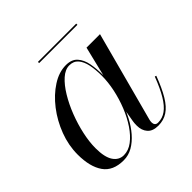

<svg xmlns="http://www.w3.org/2000/svg" viewBox="-153 -704 851 851"><g transform="rotate(-45 272.5 -279.0)"><path d="M157.5 10Q91 10 61 -33Q31 -76 31 -152.5Q31 -210 52.2 -266.2Q73.5 -322.5 109 -368.5Q144.5 -414.5 187.8 -442.2Q231 -470 274.5 -470Q310.5 -470 329 -449.2Q347.5 -428.5 353.8 -395Q360 -361.5 360 -324.5Q360 -291 353.5 -253.2Q347 -215.5 334.5 -178Q322 -140.5 304.2 -106.8Q286.5 -73 263.8 -46.8Q241 -20.5 214.5 -5.2Q188 10 157.5 10ZM174 -5.5Q203.5 -5.5 230 -25.5Q256.5 -45.5 279.2 -79.2Q302 -113 318.8 -154.8Q335.5 -196.5 344.8 -240.5Q354 -284.5 354 -324Q354 -362 347.8 -392.5Q341.5 -423 326.2 -440.8Q311 -458.5 284.5 -458.5Q258.5 -458.5 233 -435.8Q207.5 -413 184.8 -375.5Q162 -338 144.5 -292.8Q127 -247.5 117 -201.5Q107 -155.5 107 -116.5Q107 -60 125.2 -32.8Q143.5 -5.5 174 -5.5ZM375 10Q340 10 323.5 -9Q307 -28 307 -58Q307 -66.5 307.5 -73.2Q308 -80 309 -85L321 -154L344.5 -229L358 -312.5L394 -460H478.5L365.5 -37Q363.5 -29.5 363.5 -21Q363.5 -12.5 368.2 -6.5Q373 -0.5 384 -0.5Q411 -0.5 433.2 -16.5Q455.5 -32.5 476 -66.5Q496.5 -100.5 517.5 -155.5L524.5 -153Q503 -95.5 481.2 -59.5Q459.5 -23.5 434 -6.8Q408.5 10 375 10ZM197 -560V-567.5H437V-560Z"/></g></svg>

Font: Bodoni Moda 28pt
Style: Italic
Weight: 400
Italic angle: -13°
Designer: Owen Earl
Foundry: indestructible type
Version: Version 2.004